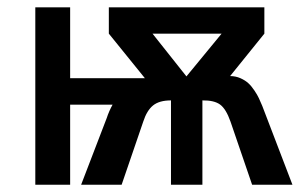

<svg xmlns="http://www.w3.org/2000/svg" viewBox="-20 -508 843 528"><path d="M701.2 -216.8 784.2 0H673.3L613.8 -173.8Q601.6 -208.5 585.2 -220.5Q568.8 -232.4 536.6 -231.9V0H450.2V-231.9Q418 -231.9 400.9 -218Q383.8 -204.1 374 -173.8L314.5 0H203.1L273.4 -183.1Q279.8 -202.6 289.6 -220.2H172.9V0H77.1V-487.8H172.9V-293H378.4L279.3 -415.5V-487.8H707V-415.5L612.8 -298.8Q627.9 -298.8 641.1 -293Q654.3 -287.1 662.8 -279.3Q671.4 -271.5 679.7 -259Q688 -246.6 691.9 -238Q695.8 -229.5 701.2 -216.8ZM492.7 -297.9 589.4 -415.5H399.4Z"/></svg>

Font: HK Grotesk Medium
Style: Regular
Weight: 500
Designer: Alfredo Marco Pradil and Stefan Peev
Foundry: Hanken Design Co.
Version: Version 1.045;PS 001.045;hotconv 1.0.88;makeotf.lib2.5.64775